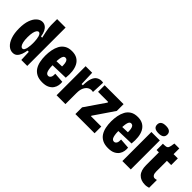

<svg xmlns="http://www.w3.org/2000/svg" viewBox="106 -1585 2468 2468"><g transform="rotate(45 1339.5 -351.5)"><path d="M188 14Q144 14 107 -19Q70 -52 48 -115.5Q26 -179 26 -267Q26 -357 48 -417.5Q70 -478 106 -509Q142 -540 182 -540Q212 -540 236.5 -522.5Q261 -505 277 -472.5Q293 -440 299 -393L321 -392Q310 -440 302.5 -477Q295 -514 291.5 -540.5Q288 -567 288 -585V-697H442V-262V0H334L328 -142H305Q299 -102 286 -66.5Q273 -31 250 -8.5Q227 14 188 14ZM239 -113Q256 -113 265.5 -129.5Q275 -146 280 -169.5Q285 -193 286.5 -217Q288 -241 288 -255V-269Q288 -277 287 -293.5Q286 -310 283.5 -331Q281 -352 275.5 -371Q270 -390 260.5 -402.5Q251 -415 237 -415Q224 -415 211.5 -399.5Q199 -384 191 -350.5Q183 -317 183 -264Q183 -212 191 -178Q199 -144 211.5 -128.5Q224 -113 239 -113Z M726 14Q664 14 622.5 -7.5Q581 -29 557 -66Q533 -103 522.5 -152.5Q512 -202 512 -258Q512 -310 521.5 -360.5Q531 -411 553 -452Q575 -493 615 -517.5Q655 -542 716 -542Q774 -542 812.5 -519Q851 -496 872.5 -455Q894 -414 900 -359.5Q906 -305 899 -243L629 -235V-307L779 -312L762 -280Q766 -337 760.5 -367.5Q755 -398 743.5 -410.5Q732 -423 715 -423Q696 -423 685 -407Q674 -391 669 -357Q664 -323 664 -271Q664 -185 676.5 -142Q689 -99 722 -99Q733 -99 742 -104.5Q751 -110 757.5 -120.5Q764 -131 766.5 -147.5Q769 -164 768 -184L905 -174Q909 -146 903.5 -113Q898 -80 878.5 -51.5Q859 -23 822 -4.5Q785 14 726 14Z M975 0V-288V-528H1094L1101 -329H1123Q1124 -411 1141 -456.5Q1158 -502 1188 -521Q1218 -540 1254 -540Q1262 -540 1269 -539.5Q1276 -539 1284 -536L1276 -360Q1271 -362 1262 -363Q1253 -364 1246 -364Q1219 -364 1194 -347Q1169 -330 1152.5 -294.5Q1136 -259 1136 -202V0Z M1317 0V-122L1505 -396V-408H1321V-528H1665V-405L1478 -131V-122H1666V0Z M1922 14Q1860 14 1818.5 -7.5Q1777 -29 1753 -66Q1729 -103 1718.5 -152.5Q1708 -202 1708 -258Q1708 -310 1717.5 -360.5Q1727 -411 1749 -452Q1771 -493 1811 -517.5Q1851 -542 1912 -542Q1970 -542 2008.5 -519Q2047 -496 2068.5 -455Q2090 -414 2096 -359.5Q2102 -305 2095 -243L1825 -235V-307L1975 -312L1958 -280Q1962 -337 1956.5 -367.5Q1951 -398 1939.5 -410.5Q1928 -423 1911 -423Q1892 -423 1881 -407Q1870 -391 1865 -357Q1860 -323 1860 -271Q1860 -185 1872.5 -142Q1885 -99 1918 -99Q1929 -99 1938 -104.5Q1947 -110 1953.5 -120.5Q1960 -131 1962.5 -147.5Q1965 -164 1964 -184L2101 -174Q2105 -146 2099.5 -113Q2094 -80 2074.5 -51.5Q2055 -23 2018 -4.5Q1981 14 1922 14Z M2171 0V-528H2324V0ZM2248 -580Q2200 -580 2177.5 -597Q2155 -614 2155 -648Q2155 -682 2178 -699.5Q2201 -717 2248 -717Q2295 -717 2317.5 -699Q2340 -681 2340 -649Q2340 -615 2317 -597.5Q2294 -580 2248 -580Z M2593 11Q2513 11 2468.5 -36Q2424 -83 2424 -180V-411H2382V-526H2405Q2440 -526 2455 -536.5Q2470 -547 2475 -576L2485 -632H2574V-528H2651V-407H2574V-212Q2574 -174 2587.5 -155Q2601 -136 2622 -136Q2630 -136 2638 -137.5Q2646 -139 2657 -142V0Q2641 4 2626.5 7.5Q2612 11 2593 11Z"/></g></svg>

Font: Bricolage Grotesque 24pt Condensed ExtraBold
Style: Regular
Weight: 800
Width: 3
Designer: Mathieu Triay
Foundry: Atelier Triay
Version: Version 1.001;gftools[0.9.33.dev8+g029e19f]